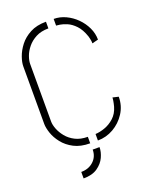

<svg xmlns="http://www.w3.org/2000/svg" viewBox="-161 -793 837 1055"><g transform="rotate(-20 258.0 -266.0)"><path d="M141 174V136Q185 136 213.5 109.5Q242 83 242 42H282Q282 70 268 100.5Q254 131 223 152.5Q192 174 141 174ZM241 5Q186 5 147.5 -15Q109 -35 85 -65.5Q61 -96 50.5 -127.5Q40 -159 40 -181V-518Q40 -541 51 -572.5Q62 -604 85.5 -634.5Q109 -665 147.5 -685.5Q186 -706 241 -706V-667Q198 -667 167.5 -651Q137 -635 117.5 -611Q98 -587 89 -562Q80 -537 80 -518V-181Q80 -162 89.5 -137Q99 -112 118.5 -88Q138 -64 168.5 -48.5Q199 -33 241 -33ZM286 5V-33Q311 -34 341 -44.5Q371 -55 396.5 -78Q422 -101 433 -139Q435 -147 437 -155.5Q439 -164 440 -171Q441 -178 441.5 -183.5Q442 -189 442 -190L476 -182Q476 -129 448.5 -86.5Q421 -44 378 -19.5Q335 5 286 5ZM440 -507Q440 -511 440 -515.5Q440 -520 439 -524Q438 -530 436.5 -536.5Q435 -543 433 -550Q418 -594 395 -618Q372 -642 348.5 -652Q325 -662 307.5 -664.5Q290 -667 286 -667V-706Q322 -706 356 -690Q390 -674 417 -647Q444 -620 460 -586Q476 -552 476 -516Z"/></g></svg>

Font: Stick No Bills ExtraLight
Style: Regular
Weight: 200
Designer: Kosala Senevirathne, Siva Puranthara, Lasantha Premarathna, Tharique Azeez
Foundry: mooniak
Version: Version 2.000